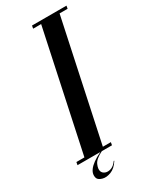

<svg xmlns="http://www.w3.org/2000/svg" viewBox="-271 -757 760 934"><g transform="rotate(-30 109.0 -290.0)"><path d="M101.2 70 104 71Q83 103.5 57.1 113.1Q31.2 122.8 11 117.2Q-9.2 111.8 -15 100Q-19.2 89.5 -17.6 77.2Q-16 65 -6.5 52.1Q3 39.2 20.9 26.1Q38.8 13 66.5 0H74.8Q34.5 19.5 24.1 42.8Q13.8 66 19 80.8Q23.5 93 37.4 98.1Q51.2 103.2 68.8 97.2Q86.2 91.2 101.2 70ZM-61.8 0 -58.8 -16H-13.8L128.2 -683H83.2L86.2 -699H279.8L276.8 -683H231.8L89.8 -16H134.8L131.8 0Z"/></g></svg>

Font: Emberly Black
Style: Italic
Weight: 900
Italic angle: -12°
Designer: Rajesh Rajput
Foundry: Rajesh Rajput
Version: Version 1.000